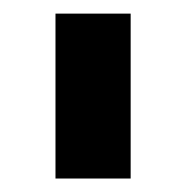

<svg xmlns="http://www.w3.org/2000/svg" viewBox="-20 -727 273 282"><path d="M61.5 -707H171.9V-464.8H61.5Z"/></svg>

Font: Wanted Sans SemiBold
Style: Regular
Weight: 600
Designer: Original Design by Kil Hyung-jin and Kang Hanbin, Wanted Lab, Inc; Hangeul from Source Han Sans by Jang Soo-young and Ka
Foundry: Wanted Lab, Inc.
Version: Version 1.003